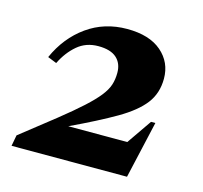

<svg xmlns="http://www.w3.org/2000/svg" viewBox="-84 -633 768 726"><g transform="rotate(15 300.0 -270.0)"><path d="M20 0 28 -43Q106 -104 160.5 -147.5Q215 -191 249 -222Q283 -253 302 -277Q321 -301 328 -322.5Q335 -344 335 -370Q335 -407 311.5 -428Q288 -449 240 -449Q192 -449 158 -420Q124 -391 102 -346L67 -360Q104 -443 172 -491.5Q240 -540 329 -540Q416 -540 463.5 -499Q511 -458 511 -394Q511 -337 479.5 -296Q448 -255 381 -216Q314 -177 208 -127H439L506 -224H523L472 0Z"/></g></svg>

Font: Spectral SC ExtraBold
Style: Italic
Weight: 800
Italic angle: -10°
Designer: Jean-Baptiste Levee
Foundry: Production Type
Version: Version 2.001